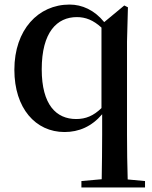

<svg xmlns="http://www.w3.org/2000/svg" viewBox="-20 -563 666 842"><path d="M425 259H616V231L540 224C538 159 537 93 537 27V-381L541 -531L525 -539L437 -466C394 -519 340 -543 285 -543C148 -543 43 -433 43 -257C43 -88 136 16 263 16C326 16 382 -8 428 -62V27C428 93 427 158 426 223L337 231V259ZM425 -89C390 -55 356 -41 314 -41C227 -41 163 -103 163 -259C163 -422 230 -488 317 -488C355 -488 389 -475 425 -442Z"/></svg>

Font: Noto Serif CJK JP SemiBold
Style: Regular
Weight: 600
Designer: Ryoko NISHIZUKA 西塚涼子 (kana & ideographs); Frank Grießhammer (Latin, Greek & Cyrillic); Wenlong ZHANG 张文龙 (bopomofo); San
Foundry: Adobe
Version: Version 2.001;hotconv 1.1.0;makeotfexe 2.6.0